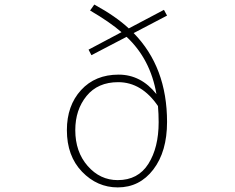

<svg xmlns="http://www.w3.org/2000/svg" viewBox="-20 -815 1040 848"><path d="M500 -19.5Q589.8 -19.5 635.3 -91.3Q680.7 -163.1 680.7 -275.4Q680.7 -311.5 677.7 -346.7Q605.5 -452.1 502 -452.1Q412.1 -452.1 362.3 -391.1Q312.5 -330.1 312.5 -240.2Q312.5 -144.5 367.2 -82Q421.9 -19.5 500 -19.5ZM717.8 -746.1 570.3 -668.9Q717.8 -518.6 717.8 -276.4Q717.8 -145.5 657.2 -66.4Q596.7 12.7 500 12.7Q409.2 12.7 342.3 -56.6Q275.4 -126 275.4 -240.2Q275.4 -348.6 337.9 -417Q400.4 -485.4 503.9 -485.4Q602.5 -485.4 670.9 -399.4Q644.5 -553.7 539.1 -652.3L383.8 -571.3L371.1 -595.7L516.6 -672.9Q464.8 -717.8 377.9 -768.6L396.5 -794.9Q491.2 -743.2 548.8 -689.5L704.1 -771.5Z"/></svg>

Font: Gen Shin Gothic Monospace ExtraLight
Style: Regular
Weight: 200
Designer: [Source Han Sans]
Ryoko NISHIZUKA  (kana & ideographs); Paul D. Hunt (Latin, Greek & Cyrillic); Wenlong ZHANG  (bopomofo
Version: Version 1.002.20150607